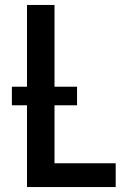

<svg xmlns="http://www.w3.org/2000/svg" viewBox="-20 -755 540 775"><path d="M89 0V-735H200V-96H447V0ZM28 -330V-405H291V-330Z"/></svg>

Font: Iosevka
Style: Bold
Weight: 700
Monospace: yes
Designer: Belleve Invis
Foundry: Belleve Invis
Version: Version 32.5.0; ttfautohint (v1.8.4)